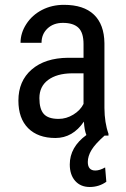

<svg xmlns="http://www.w3.org/2000/svg" viewBox="-20 -558 519 790"><path d="M335.4 -2.4C289.9 30.8 267.1 71.1 267.1 118.7C267.1 147 274.5 169.5 289.3 186.3C304.1 203 324.1 211.4 349.1 211.4C374.5 211.4 397.3 204.3 417.5 189.9L412.6 130.9C397.9 139.3 384.4 143.6 372.1 143.6C351.6 143.6 341.3 131.8 341.3 108.4C341.3 92.4 346.4 76.1 356.4 59.3C366.5 42.6 384.4 22.8 410.2 0H426.3V-7.8C415.5 -37.8 410 -73.1 409.7 -113.8V-380.4C409 -431.8 394.6 -470.9 366.5 -497.8C338.3 -524.7 297.2 -538.1 243.2 -538.1C210 -538.1 179.9 -531.1 152.8 -517.1C125.8 -503.1 104.3 -483.8 88.4 -459.2C72.4 -434.7 64.5 -408.9 64.5 -381.8H150.9C150.9 -405.6 159 -425.2 175.3 -440.7C191.6 -456.1 212.7 -463.9 238.8 -463.9C267.4 -463.9 288.7 -457.2 302.7 -443.8C316.7 -430.5 323.7 -408 323.7 -376.5V-320.3H260.3C196.8 -319.7 146.8 -303.5 110.4 -272C73.9 -240.4 55.7 -197.8 55.7 -144C55.7 -95.2 69.1 -57.4 95.9 -30.5C122.8 -3.7 160.2 9.8 208 9.8C255.5 9.8 294.6 -12.7 325.2 -57.6C326.5 -34.2 329.9 -15.8 335.4 -2.4ZM221.2 -68.8C192.5 -68.8 172.2 -75.6 160.2 -89.1C148.1 -102.6 142.1 -124.3 142.1 -154.3C142.1 -186.2 154 -211 177.7 -228.8C201.5 -246.5 233.9 -255.7 274.9 -256.3H323.7V-130.4C314.9 -112.8 300.9 -98.1 281.7 -86.4C262.5 -74.7 242.4 -68.8 221.2 -68.8Z"/></svg>

Font: Roboto Condensed
Style: Regular
Weight: 400
Designer: Google
Version: Version 2.134; 2016